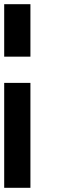

<svg xmlns="http://www.w3.org/2000/svg" viewBox="-20 -895 290 915"><path d="M125 -625H0V-875H125ZM125 0H0V-500H125Z"/></svg>

Font: Tiny5
Style: Regular
Weight: 400
Designer: Stefan Schmidt
Foundry: Made with Bits'n'Picas by Kreative Software
Version: Version 1.002; ttfautohint (v1.8.4.7-5d5b)